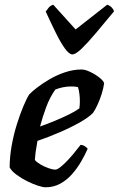

<svg xmlns="http://www.w3.org/2000/svg" viewBox="-20 -795 504 815"><path d="M173 0Q162 0 140.5 -7Q119 -14 95 -26Q71 -38 50.5 -53Q30 -68 21 -84Q21 -129 29.5 -176.5Q38 -224 51.5 -267Q65 -310 79 -343.5Q93 -377 104 -394Q114 -405 136.5 -422.5Q159 -440 189.5 -458Q220 -476 255.5 -488Q291 -500 326 -500Q342 -500 364.5 -489Q387 -478 404 -464Q421 -450 422 -441Q419 -420 411.5 -396Q404 -372 394 -350.5Q384 -329 375 -316Q357 -297 318 -275Q279 -253 231 -232.5Q183 -212 139 -197Q133 -164 131 -148Q129 -132 128 -116Q135 -107 151 -97.5Q167 -88 185 -81.5Q203 -75 214 -75Q222 -75 233.5 -83.5Q245 -92 259.5 -106.5Q274 -121 290 -140Q306 -159 322 -180Q331 -180 340.5 -174Q350 -168 352 -163Q341 -138 324.5 -109.5Q308 -81 286 -56Q264 -31 236 -15.5Q208 0 173 0ZM150 -258Q184 -270 215 -283Q246 -296 272.5 -309Q299 -322 317 -335Q318 -343 318.5 -350.5Q319 -358 319 -365Q319 -381 317 -397Q315 -413 311 -425Q303 -427 296 -427.5Q289 -428 281 -428Q264 -428 247 -424.5Q230 -421 215 -415Q192 -383 176.5 -341.5Q161 -300 150 -258ZM287 -564Q274 -564 256 -588.5Q238 -613 217.5 -654.5Q197 -696 174 -746Q181 -756 187.5 -763.5Q194 -771 206 -775L301 -670L435 -775Q447 -771 454.5 -763Q462 -755 464 -747Q423 -697 387.5 -655Q352 -613 326.5 -588.5Q301 -564 287 -564Z"/></svg>

Font: Texturina 12pt
Style: Bold Italic
Weight: 700
Italic angle: -11°
Designer: Guillermo Torres Carreño
Foundry: Omnibus-Type
Version: Version 1.002